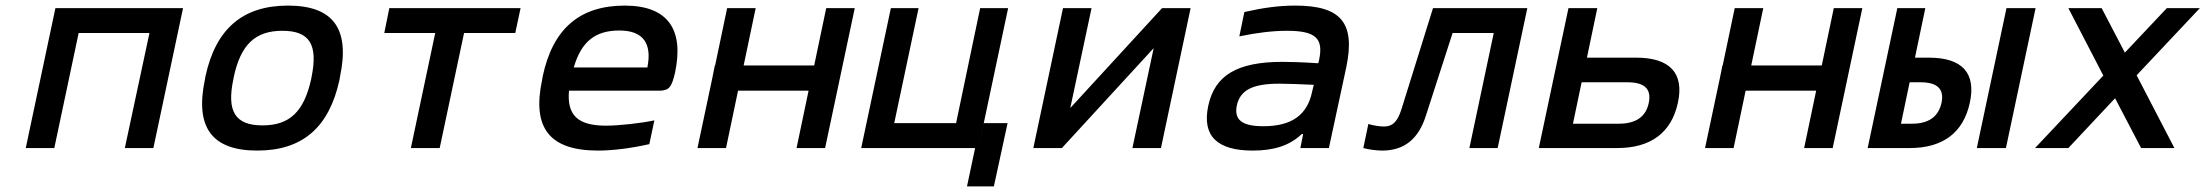

<svg xmlns="http://www.w3.org/2000/svg" viewBox="-20 -529 7880 686"><path d="M72 0H174L261 -411H514L426 0H528L634 -500H178Z M714 -256 712 -244C676 -73 738 9 899 9C1060 9 1156 -73 1193 -244L1195 -256C1231 -427 1170 -509 1009 -509C848 -509 751 -427 714 -256ZM814 -247 815 -253C840 -370 892 -419 989 -419C1086 -419 1117 -370 1093 -253L1092 -247C1066 -130 1015 -81 918 -81C821 -81 789 -130 814 -247Z M1448 0H1551L1638 -411H1821L1840 -500H1371L1353 -411H1535Z M2392 -270C2424 -422 2368 -509 2212 -509C2052 -509 1955 -427 1919 -256L1917 -244C1880 -71 1944 9 2117 9C2168 9 2234 1 2300 -14L2318 -99C2272 -89 2192 -80 2145 -80C2045 -80 2005 -117 2013 -205H2335C2371 -205 2380 -218 2392 -270ZM2030 -288C2057 -380 2106 -420 2193 -420C2279 -420 2310 -373 2293 -288Z M2472 0H2574L2617 -205H2869L2826 0H2928L3034 -500H2932L2889 -295H2637L2680 -500H2578L2535 -295H2534L2525 -250Z M3163 -500 3057 0H3464L3435 137H3531L3580 -89H3495L3476 0L3582 -500H3482L3396 -89H3175L3262 -500Z M3672 0H3774L4102 -357L4026 0H4128L4234 -500H4132L3804 -143L3880 -500H3778Z M4608 -509C4548 -509 4492 -501 4426 -486L4408 -399C4469 -412 4528 -419 4578 -419C4678 -419 4710 -394 4693 -315L4690 -303C4630 -307 4586 -308 4562 -308C4399 -308 4320 -259 4297 -151C4274 -43 4329 9 4456 9C4532 9 4588 -9 4631 -50H4636L4626 0H4728L4790 -288C4823 -446 4773 -509 4608 -509ZM4399 -152C4411 -207 4455 -230 4551 -230C4579 -230 4630 -228 4674 -226L4668 -201C4651 -119 4596 -78 4494 -78C4417 -78 4389 -101 4399 -152Z M5075 -117 5170 -411H5317L5230 0H5331L5437 -500H5100L4988 -141C4973 -92 4954 -77 4925 -77C4911 -77 4889 -80 4869 -86L4851 0C4869 5 4899 9 4918 9C4999 9 5049 -34 5075 -117Z M5478 0H5758C5878 0 5952 -55 5975 -162C5998 -268 5946 -323 5826 -323H5650L5687 -500H5584ZM5600 -87 5631 -235H5795C5856 -235 5881 -211 5871 -162C5861 -112 5825 -87 5764 -87Z M6072 0H6174L6217 -205H6469L6426 0H6528L6634 -500H6532L6489 -295H6237L6280 -500H6178L6135 -295H6134L6125 -250Z M6653 0H6803C6922 0 6995 -55 7018 -162C7041 -268 6991 -323 6872 -323H6822L6859 -500H6759ZM6772 -87 6803 -235H6842C6902 -235 6927 -211 6917 -162C6906 -112 6871 -87 6811 -87ZM7043 0H7147L7253 -500H7149Z M7370 -500 7495 -259 7251 0H7370L7537 -178L7630 0H7749L7614 -260L7840 -500H7722L7572 -341L7489 -500Z"/></svg>

Font: LT Wave Mono Medium
Style: Italic
Weight: 500
Designer: Daniel Lyons
Version: Version 2.5 (Glyphs App)